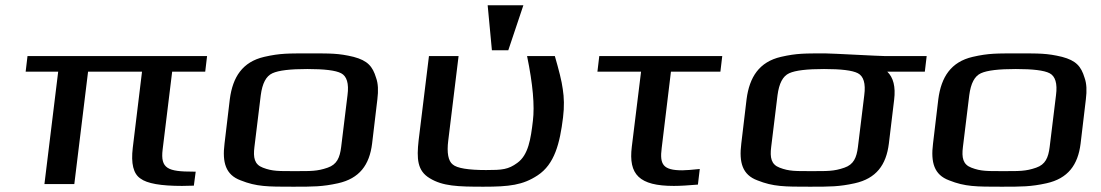

<svg xmlns="http://www.w3.org/2000/svg" viewBox="-20 -696 4164 726"><path d="M595 -131 631 -425H756L763 -484H84L77 -425H200L148 0H261L313 -425H517L482 -137C475 -78 484 -39 511 -21C536 -2 589 7 668 7C676 7 704 6 713 6L720 -47H711C615 -47 586 -58 595 -131Z M1407 -321C1411 -353 1410 -380 1402 -402C1389 -445 1370 -467 1317 -481C1259 -495 1229 -494 1150 -494C1071 -494 1040 -495 979 -481C897 -462 860 -405 849 -321L829 -153C820 -82 833 -35 890 -14C950 10 992 10 1088 10C1164 10 1199 10 1258 -3C1339 -21 1377 -72 1387 -153ZM1270 -140C1265 -100 1254 -74 1219 -62C1179 -48 1154 -49 1095 -49C1035 -49 1010 -48 974 -62C942 -74 937 -100 942 -140L966 -336C972 -381 986 -408 1010 -419C1034 -430 1078 -435 1142 -435C1206 -435 1249 -430 1270 -419C1291 -408 1300 -381 1294 -336Z M1808 10C1906 10 1957 4 2013 -33C2077 -75 2097 -154 2109 -252C2114 -292 2113 -328 2108 -359C2104 -390 2093 -432 2078 -484H1973C1995 -377 2002 -296 1995 -239C1987 -171 1978 -110 1936 -80C1902 -55 1879 -53 1818 -53C1751 -53 1708 -60 1692 -74C1675 -87 1669 -118 1675 -165L1714 -484H1602L1563 -166C1555 -95 1558 -50 1605 -22C1654 8 1711 10 1808 10ZM1902 -506 1959 -676H1824L1840 -506Z M2482 -136 2517 -425H2704L2711 -484H2246L2239 -425H2404L2369 -141C2356 -36 2397 7 2528 7C2553 7 2583 5 2619 2L2626 -57C2597 -54 2574 -52 2560 -52C2487 -52 2474 -74 2482 -136Z M3104 -494C3025 -494 2994 -495 2933 -481C2851 -462 2814 -405 2803 -321L2783 -153C2774 -82 2787 -35 2844 -14C2904 10 2946 10 3042 10C3118 10 3153 10 3212 -3C3293 -21 3331 -72 3341 -153L3361 -319C3367 -368 3358 -403 3335 -425H3477L3484 -484H3326C3305 -484 3126 -494 3104 -494ZM3224 -140C3219 -100 3208 -74 3173 -62C3133 -48 3108 -49 3049 -49C2989 -49 2964 -48 2928 -62C2896 -74 2891 -100 2896 -140L2920 -336C2926 -381 2940 -408 2964 -419C2988 -430 3032 -435 3096 -435C3160 -435 3203 -430 3224 -419C3245 -408 3254 -381 3248 -336Z M4086 -321C4090 -353 4089 -380 4081 -402C4068 -445 4049 -467 3996 -481C3938 -495 3908 -494 3829 -494C3750 -494 3719 -495 3658 -481C3576 -462 3539 -405 3528 -321L3508 -153C3499 -82 3512 -35 3569 -14C3629 10 3671 10 3767 10C3843 10 3878 10 3937 -3C4018 -21 4056 -72 4066 -153ZM3949 -140C3944 -100 3933 -74 3898 -62C3858 -48 3833 -49 3774 -49C3714 -49 3689 -48 3653 -62C3621 -74 3616 -100 3621 -140L3645 -336C3651 -381 3665 -408 3689 -419C3713 -430 3757 -435 3821 -435C3885 -435 3928 -430 3949 -419C3970 -408 3979 -381 3973 -336Z"/></svg>

Font: Gamestation Extended
Style: Italic
Weight: 400
Width: 7
Designer: Jonas Hecksher
Foundry: Jonas Hecksher, Playtypeª, e-types AS
Version: Version 1.003